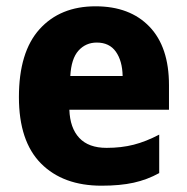

<svg xmlns="http://www.w3.org/2000/svg" viewBox="-20 -579 594 609"><path d="M283 -559Q392 -559 454 -494.5Q516 -430 516 -309V-231H200Q202 -173 231.5 -141.5Q261 -110 318 -110Q365 -110 404 -120Q443 -130 485 -152V-30Q447 -9 404 0.5Q361 10 302 10Q180 10 110 -60.5Q40 -131 40 -271Q40 -414 105.5 -486.5Q171 -559 283 -559ZM287 -444Q252 -444 229 -418.5Q206 -393 203 -338H369Q368 -386 347.5 -415Q327 -444 287 -444Z"/></svg>

Font: Noto Sans SemiCondensed ExtraBold
Style: Regular
Weight: 800
Width: 4
Designer: Monotype Design Team
Foundry: Monotype Imaging Inc.
Version: Version 2.013; ttfautohint (v1.8.4.7-5d5b)